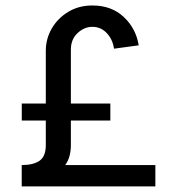

<svg xmlns="http://www.w3.org/2000/svg" viewBox="-20 -667 634 687"><path d="M310.4 -571Q340.8 -571 362 -548.6Q383.2 -526.2 387.9 -492.8L476.3 -504.8Q466.7 -564.9 423 -606.1Q379.3 -647.4 310.4 -647.4Q262 -647.4 224.4 -624.7Q186.7 -602.1 165.3 -565.1Q143.9 -528.2 143.9 -485.4V-147.6Q143.9 -107.7 121.7 -92Q99.6 -76.4 57.7 -76.4V0H535.9V-76.4H213.4Q224.2 -91.3 228.9 -109.6Q233.6 -127.9 233.6 -147.6V-489.2Q233.6 -526.5 257.6 -548.7Q281.7 -571 310.4 -571ZM57.9 -235.8H374.8V-296.6H57.9Z"/></svg>

Font: Estedad-VF-FD Black
Style: Regular
Weight: 900
Designer: Amin Abedi
Version: Version 4.000